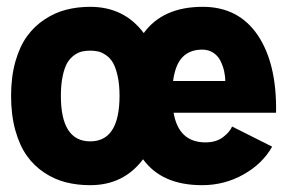

<svg xmlns="http://www.w3.org/2000/svg" viewBox="-20 -532 890 563"><path d="M244.5 11Q206.5 11 173 2.5Q139.5 -6 109.8 -25.8Q80 -45.5 58.8 -75.2Q37.5 -105 25 -149.8Q12.5 -194.5 12.5 -251Q12.5 -307 25.2 -351.8Q38 -396.5 59.5 -426Q81 -455.5 111 -475.2Q141 -495 174.2 -503.5Q207.5 -512 244.5 -512Q344 -512 401.5 -435Q457.5 -512 574.5 -512Q679.5 -512 735.8 -428.8Q792 -345.5 789.5 -201.5H489Q504 -114.5 582.5 -114.5Q614 -114.5 634 -129.8Q654 -145 660.5 -161L778 -102Q750 -52 694.2 -20.5Q638.5 11 572.5 11Q454.5 11 399.5 -65Q342.5 11 244.5 11ZM573 -386.5Q537 -386.5 515.5 -364.8Q494 -343 487.5 -294.5H640.5Q640.5 -309.5 637 -324.5Q633.5 -339.5 626.2 -354Q619 -368.5 605.2 -377.5Q591.5 -386.5 573 -386.5ZM330.5 -251Q330.5 -284 325 -308.8Q319.5 -333.5 311.5 -347.5Q303.5 -361.5 291.2 -370Q279 -378.5 268.2 -381Q257.5 -383.5 244.5 -383.5Q231.5 -383.5 220.5 -381Q209.5 -378.5 197.5 -370Q185.5 -361.5 177.2 -347.5Q169 -333.5 163.8 -308.8Q158.5 -284 158.5 -251Q158.5 -117.5 244.5 -117.5Q330.5 -117.5 330.5 -251Z"/></svg>

Font: League Mono Wide
Style: Bold
Weight: 700
Width: 8
Designer: Tyler Finck
Foundry: The League of Moveable Type / Tyler Finck
Version: Version 2.210